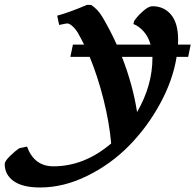

<svg xmlns="http://www.w3.org/2000/svg" viewBox="-224 -517 826 811"><path d="M419.4 -490.7Q468.8 -490.7 498.5 -455.1Q528.3 -419.4 528.3 -349.6Q528.3 -345.7 528.1 -338.9Q527.8 -332 527.8 -328.6H581.5L570.8 -276.9H522Q506.3 -178.2 452.1 -78.9Q397.9 20.5 321 98.6Q244.1 176.8 144.5 225.8Q44.9 274.9 -54.2 274.9Q-128.9 274.9 -166.5 247.8Q-204.1 220.7 -204.1 175.8Q-204.1 164.1 -182.6 142.8Q-161.1 121.6 -142.1 108.9L-109.9 102.1Q-79.6 185.5 1.5 185.5Q132.3 185.5 245.6 88.9Q237.8 0.5 213.4 -96.7Q189 -193.8 154.8 -276.9H73.2L84 -328.6H131.3Q119.1 -353.5 104.5 -378.9Q94.2 -396 81.5 -407Q68.8 -418 60.1 -418Q55.7 -418 25.9 -411.6L17.6 -450.7Q72.3 -465.8 143.6 -496.6L161.1 -496.1Q176.3 -485.8 187.3 -474.1Q198.2 -462.4 210 -442.9Q243.7 -385.3 269 -328.6H412.1Q402.3 -362.8 382.1 -385Q361.8 -407.2 339.4 -415.5L342.8 -428.7Q355.5 -447.8 379.4 -469.2Q403.3 -490.7 419.4 -490.7ZM355 -43.5Q419.9 -155.8 419.9 -272.5V-276.9H291Q337.4 -157.7 355 -43.5Z"/></svg>

Font: Flanker
Style: Bold Italic
Weight: 700
Italic angle: -12°
Designer: Flanker
Version: Version 2.000